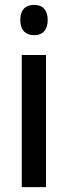

<svg xmlns="http://www.w3.org/2000/svg" viewBox="-20 -765 277 785"><path d="M120 -745C84 -745 63 -725 63 -683C63 -642 85 -621 120 -621C154 -621 175 -642 175 -683C175 -724 155 -745 120 -745ZM168 -540H69V0H168Z"/></svg>

Font: Noto Sans Tamil Condensed Medium
Style: Regular
Weight: 500
Width: 3
Designer: Jelle Bosma - Monotype Design Team
Foundry: Monotype Imaging Inc.
Version: Version 2.004